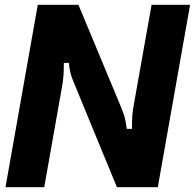

<svg xmlns="http://www.w3.org/2000/svg" viewBox="-20 -783 818 803"><path d="M3 0 138 -763H308L485 -338Q495 -314 500.5 -295.5Q506 -277 510 -244H532Q532 -281 533.5 -301Q535 -321 540 -347L614 -763H775L640 0H469L292 -430Q291 -433 285 -447Q279 -461 274.5 -479.5Q270 -498 268 -520H247Q247 -486 245.5 -466Q244 -446 239 -418L165 0Z"/></svg>

Font: Open Sauce Sans ExBold Italic
Style: Regular
Weight: 800
Italic angle: -10°
Designer: Alfredo Marco Pradil
Foundry: Creative Sauce Fz LLC
Version: Version 1.477